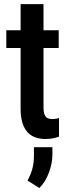

<svg xmlns="http://www.w3.org/2000/svg" viewBox="-20 -678 342 950"><path d="M270.5 -528.3V-440.4H11.2V-528.3ZM82 -657.7H195.3V-147.5Q195.3 -123 200.7 -110.4Q206.1 -97.7 215.8 -93.3Q225.6 -88.9 238.8 -88.9Q248.5 -88.9 258.1 -90.6Q267.6 -92.3 272 -93.8V-2Q259.3 2.9 242.7 6.3Q226.1 9.8 202.6 9.8Q168 9.8 140.6 -4.6Q113.3 -19 97.7 -52Q82 -85 82 -139.6ZM239.3 50.3V86.9Q239.3 129.4 222.2 175.8Q205.1 222.2 174.8 252.4L116.2 215.3Q131.3 188 139.6 158.7Q147.9 129.4 147.9 91.3V50.3Z"/></svg>

Font: Roboto Condensed Medium
Style: Regular
Weight: 500
Designer: Christian Robertson
Foundry: Google
Version: Version 3.0